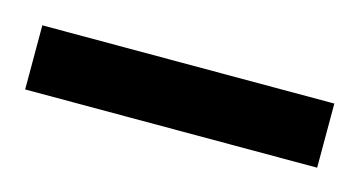

<svg xmlns="http://www.w3.org/2000/svg" viewBox="-28 28 352 188"><g transform="rotate(15 148.0 122.5)"><path d="M0 90V155H296V90Z"/></g></svg>

Font: Noto Sans Gurmukhi UI ExtraCondensed
Style: Regular
Weight: 400
Width: 2
Designer: Jelle Bosma - Monotype Design Team
Foundry: Monotype Imaging Inc.
Version: Version 2.004